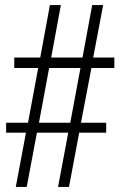

<svg xmlns="http://www.w3.org/2000/svg" viewBox="-20 -734 475 754"><path d="M42 0H85L125 -213H248L208 0H251L291 -213H397V-252H298L339 -467H429V-508H346L385 -714H342L304 -508H181L219 -714H176L138 -508H36V-467H130L90 -252H4V-213H82ZM133 -252 173 -467H296L256 -252Z"/></svg>

Font: Noto Serif Lao ExtraCondensed Light
Style: Regular
Weight: 300
Width: 2
Designer: Monotype Design Team
Foundry: Monotype Imaging Inc.
Version: Version 2.003